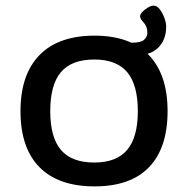

<svg xmlns="http://www.w3.org/2000/svg" viewBox="-20 -657 670 684"><path d="M317 7Q188 7 120.5 -61.5Q53 -130 53 -261Q53 -391 120.5 -460.5Q188 -530 317 -530Q444 -530 510.5 -460.5Q577 -391 577 -261Q577 -130 511 -61.5Q445 7 317 7ZM316 -78Q395 -78 433 -123Q471 -168 471 -261Q471 -355 433 -400Q395 -445 316 -445Q235 -445 197 -400Q159 -355 159 -261Q159 -168 197 -123Q235 -78 316 -78ZM452 -458 410 -505H452Q482 -505 493.5 -515.5Q505 -526 505 -540Q505 -563 492 -576.5Q479 -590 479 -599Q479 -606 487.5 -615Q496 -624 507.5 -630.5Q519 -637 527 -637Q539 -637 549 -624Q559 -611 565.5 -593.5Q572 -576 572 -562Q572 -515 543 -486.5Q514 -458 452 -458Z"/></svg>

Font: Asap Semi Expanded Medium
Style: Regular
Weight: 500
Width: 6
Designer: Pablo Cosgaya
Foundry: Omnibus-Type
Version: Version 3.001; ttfautohint (v1.8.4.7-5d5b)